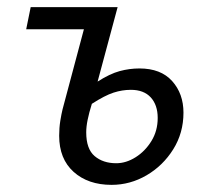

<svg xmlns="http://www.w3.org/2000/svg" viewBox="-20 -506 579 538"><path d="M292.6 12Q226.8 12 186.3 -24.4Q145.8 -60.8 145.8 -125.6Q145.8 -147.8 149 -167.7Q152.3 -187.7 155.3 -199.7L215.1 -424H53.4L66 -486.1H309.6L253.5 -277.4Q287.8 -299.3 315.4 -306.8Q343 -314.2 370.7 -314.2Q430.7 -314.2 462.4 -278.8Q494.1 -243.4 494.1 -190.3Q494.1 -133.5 465.4 -87.6Q436.7 -41.7 390.7 -14.8Q344.7 12 292.6 12ZM305.6 -48.6Q333.3 -48.6 360 -65.4Q386.6 -82.1 404.3 -110.8Q421.9 -139.4 421.9 -175.5Q421.9 -211.7 402.5 -233Q383 -254.3 346.7 -254.3Q322.4 -254.3 298 -246.4Q273.7 -238.5 237.4 -215.1Q229.5 -189.9 225.6 -170.5Q221.6 -151.1 221.6 -135.2Q221.6 -88.6 245.2 -68.6Q268.8 -48.6 305.6 -48.6Z"/></svg>

Font: Source Sans Variable
Style: Italic
Weight: 200
Italic angle: -11°
Designer: Paul D. Hunt
Foundry: Adobe Systems Incorporated
Version: Version 3.006;hotconv 1.0.111;makeotfexe 2.5.65597